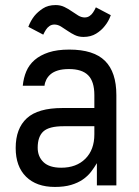

<svg xmlns="http://www.w3.org/2000/svg" viewBox="-20 -733 550 759"><path d="M197 6Q124 6 83 -34.5Q42 -75 42 -148Q42 -225 86 -265.5Q130 -306 227 -306H353V-357Q353 -411 328.5 -435.5Q304 -460 253 -460Q227 -460 209 -454.5Q191 -449 180 -439.5Q169 -430 163 -418Q157 -406 156 -394H70Q73 -425 84 -451Q95 -477 117 -496Q139 -515 172.5 -526Q206 -537 254 -537Q350 -537 395 -492.5Q440 -448 440 -357V0H363V-88Q353 -71 340 -54Q327 -37 307.5 -23.5Q288 -10 261 -2Q234 6 197 6ZM222 -70Q282 -70 317.5 -105.5Q353 -141 353 -202V-234H231Q174 -234 151.5 -213.5Q129 -193 129 -149Q129 -114 152 -92Q175 -70 222 -70ZM310 -587Q291 -587 275.5 -594.5Q260 -602 246.5 -611.5Q233 -621 220.5 -628.5Q208 -636 195 -636Q184 -636 175.5 -630Q167 -624 162 -616Q156 -607 151 -596L92 -627Q101 -651 116 -670Q129 -686 149.5 -699.5Q170 -713 200 -713Q219 -713 234.5 -705.5Q250 -698 263.5 -688.5Q277 -679 289.5 -671.5Q302 -664 315 -664Q326 -664 334.5 -670Q343 -676 348 -684Q354 -693 359 -704L418 -673Q409 -648 394 -630Q381 -613 360 -600Q339 -587 310 -587Z"/></svg>

Font: Golos UI
Style: Regular
Weight: 400
Designer: A.Korolkova, Vitaly Kuzmin
Foundry: ParaType Ltd
Version: Version 2.000